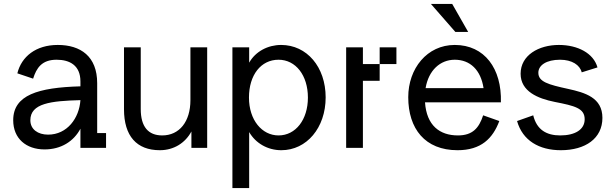

<svg xmlns="http://www.w3.org/2000/svg" viewBox="-20 -750 3106 974"><path d="M473 -328C473 -464 389 -522 273 -522C162 -522 89 -463 68 -378L148 -351C165 -405 192 -447 267 -447C334 -447 388 -418 388 -337V-312C173 -306 47 -268 47 -140C47 -47 113 8 206 8C290 8 354 -33 388 -97V0H518V-75H473ZM224 -67C172 -67 134 -94 134 -140C134 -226 238 -238 388 -242C382 -151 321 -67 224 -67Z M946 -242C946 -133 890 -63 803 -63C732 -63 694 -107 694 -197V-510H609V-196C609 -60 673 12 791 12C862 12 920 -25 951 -83V0H1031V-510H946Z M1406 -522C1339 -522 1276 -489 1244 -432V-510H1159V204H1244V-80C1277 -23 1338 12 1407 12C1536 12 1632 -102 1632 -256C1632 -410 1537 -522 1406 -522ZM1393 -63C1309 -63 1243 -141 1243 -255C1243 -370 1304 -447 1393 -447C1480 -447 1542 -368 1542 -255C1542 -143 1480 -63 1393 -63Z M1736 -510V0H1821V-340H1906V-425H1821V-510ZM1906 -425H1991V-510H1906Z M2355 -588 2274 -730H2166L2290 -588ZM2287 -522C2146 -522 2051 -402 2051 -257C2051 -97 2136 12 2301 12C2421 12 2480 -48 2513 -136L2431 -165C2410 -101 2378 -63 2303 -63C2211 -63 2144 -113 2136 -231H2521C2526 -402 2438 -522 2287 -522ZM2287 -447C2365 -447 2419 -395 2433 -303H2139C2154 -393 2213 -447 2287 -447Z M2825 12C2950 12 3036 -48 3036 -152C3036 -255 2948 -280 2862 -299C2761 -321 2711 -335 2711 -381C2711 -419 2752 -447 2821 -447C2882 -447 2922 -420 2931 -383L3011 -408C2991 -480 2911 -522 2815 -522C2713 -522 2621 -470 2621 -376C2621 -286 2709 -250 2794 -233C2896 -213 2946 -201 2946 -145C2946 -93 2898 -63 2822 -63C2753 -63 2703 -91 2685 -165L2603 -136C2631 -37 2715 12 2825 12Z"/></svg>

Font: Alpha Lyrae Medium
Style: Regular
Weight: 500
Designer: Nikolay Petroussenko, Plamen Motev
Foundry: Fontfabric LLC
Version: Version 1.000;hotconv 1.0.109;makeotfexe 2.5.65596